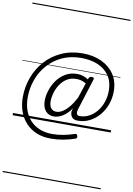

<svg xmlns="http://www.w3.org/2000/svg" viewBox="-151 -1119 1199 1729"><g transform="rotate(10 448.5 -255.0)"><path d="M262 -179Q262 -223 277.5 -273Q293 -323 324 -367Q355 -411 402 -439Q449 -467 512 -467Q537 -467 563 -458.5Q589 -450 611 -435L616 -447Q620 -456 626 -459.5Q632 -463 644 -463Q658 -463 661.5 -457Q665 -451 661 -440L572 -158Q563 -128 568.5 -112.5Q574 -97 595 -97Q642 -97 682 -118.5Q722 -140 752 -177.5Q782 -215 798.5 -264Q815 -313 815 -367Q815 -448 777.5 -503Q740 -558 674 -586.5Q608 -615 521 -615Q423 -615 346.5 -579.5Q270 -544 216 -483Q162 -422 134 -344Q106 -266 106 -180Q106 -117 124.5 -65Q143 -13 178 25Q213 63 264 84Q315 105 379 105Q429 105 478.5 96Q528 87 581 69Q600 62 606 83Q612 103 594 110Q538 129 484.5 138.5Q431 148 373 148Q300 148 242.5 124Q185 100 144.5 56Q104 12 83 -47Q62 -106 62 -177Q62 -271 94 -357.5Q126 -444 186 -511.5Q246 -579 332.5 -618.5Q419 -658 527 -658Q623 -658 698.5 -623Q774 -588 817 -523.5Q860 -459 860 -368Q860 -305 839 -248Q818 -191 780.5 -147Q743 -103 693 -78Q643 -53 587 -53Q549 -53 532 -73.5Q515 -94 517 -127Q519 -134 520.5 -140.5Q522 -147 524 -154Q485 -100 444.5 -76.5Q404 -53 367 -53Q318 -53 290 -87Q262 -121 262 -179ZM315 -184Q315 -158 322.5 -139Q330 -120 345 -109.5Q360 -99 382 -99Q409 -99 437.5 -116.5Q466 -134 495.5 -169Q525 -204 553 -257L599 -396Q574 -411 552.5 -416Q531 -421 510 -421Q459 -421 422.5 -397.5Q386 -374 362 -336.5Q338 -299 326.5 -258.5Q315 -218 315 -184ZM0 510H897V520H0ZM0 -20H897V0H0ZM0 -505H897V-500H0ZM0 -1030H897V-1020H0Z"/></g></svg>

Font: Playwrite CO Guides
Style: Regular
Weight: 400
Designer: Veronika Burian, José Scaglione
Foundry: TypeTogether
Version: Version 1.003